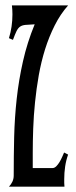

<svg xmlns="http://www.w3.org/2000/svg" viewBox="-20 -704 288 724"><path d="M236.8 -683.6Q207.5 -650.4 186.3 -608.2Q165 -565.9 150.1 -518.6Q135.3 -471.2 126.2 -420.2Q117.2 -369.1 112.1 -318.4Q106.9 -267.6 105.2 -219Q103.5 -170.4 103.5 -127.9V-70.3H178.2Q185.5 -70.3 192.4 -77.1Q199.2 -84 204.8 -93.5Q210.4 -103 214.8 -113Q219.2 -123 221.7 -128.9L236.8 -121.1Q229 -99.1 225.6 -75.7Q222.2 -52.2 222.2 -28.8Q222.2 -21.5 222.2 -14.2Q222.2 -6.8 223.1 0H13.7Q22 -8.8 26.9 -19.3Q31.7 -29.8 31.7 -42Q31.7 -115.2 33.4 -187.7Q35.2 -260.3 43 -331.5Q50.8 -402.8 66.7 -473.1Q82.5 -543.5 110.8 -612.3Q88.4 -611.3 75.9 -610.1Q63.5 -608.9 55.7 -603.5Q47.9 -598.1 42.2 -586.4Q36.6 -574.7 28.8 -553.7L13.7 -560.1Q26.9 -602.5 26.9 -649.9Q26.9 -658.2 26.4 -666.7Q25.9 -675.3 24.9 -683.6H236.8Z"/></svg>

Font: XAYAX
Style: Regular
Weight: 400
Designer: Peter Wiegel
Foundry: Peter Wiegel
Version: Version 1.000 2009 initial release